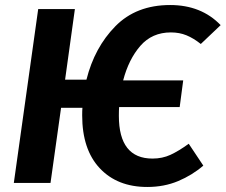

<svg xmlns="http://www.w3.org/2000/svg" viewBox="-20 -728 898 764"><path d="M731 -156 789 -69Q745 -31 689 -7.5Q633 16 566 16Q447 16 377 -58.5Q307 -133 307 -269Q307 -289 308 -299H223L181 0H35L132 -692H278L239 -411H324Q356 -539 439 -623.5Q522 -708 657 -708Q781 -708 858 -628L779 -553Q750 -576 722 -587.5Q694 -599 660 -599Q585 -599 538.5 -545.5Q492 -492 470 -408H709L695 -302H454Q453 -290 453 -267Q453 -97 587 -97Q626 -97 658.5 -112Q691 -127 731 -156Z"/></svg>

Font: Fira Sans SemiBold
Style: Italic
Weight: 600
Italic angle: -8°
Designer: bBox Type GmbH & Carrois Corporate GbR & Edenspiekermann AG
Foundry: bBox Type GmbH & Carrois Corporate GbR & Edenspiekermann AG
Version: Version 4.301